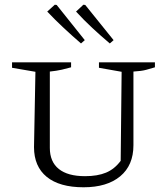

<svg xmlns="http://www.w3.org/2000/svg" viewBox="-20 -785 709 813"><path d="M334 8Q232 8 178 -36Q124 -80 124 -162L130 -481L31 -498V-521H281V-500Q264 -495 242 -490Q220 -485 191 -482V-159Q191 -100 229 -69.5Q267 -39 340 -39Q393 -39 429 -54Q465 -69 491 -104L495 -481L399 -498V-521H636V-500Q619 -495 599.5 -489.5Q580 -484 545 -482V-170Q545 -85 489 -38.5Q433 8 334 8ZM323 -601Q286 -633 250 -666.5Q214 -700 180 -736L212 -765L220 -764L339 -615ZM445 -601Q407 -633 371 -666.5Q335 -700 302 -736L333 -765L341 -764L461 -615Z"/></svg>

Font: Piazzolla SC Light
Style: Regular
Weight: 300
Designer: Juan Pablo del Peral
Foundry: Huerta Tipografica
Version: Version 1.330